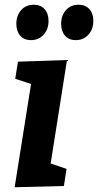

<svg xmlns="http://www.w3.org/2000/svg" viewBox="-20 -794 418 819"><path d="M42.5 4.7 123.2 -503.4 172.8 -416.3 45 -457.9 56.5 -530.9 265.8 -538 185.2 -27.5 137.2 -116.3 264 -73.6 252.5 -0.6ZM112 -622.8Q82.9 -622.8 66.3 -641.9Q49.7 -660.9 49.7 -692Q49.7 -727.9 70.3 -750.9Q90.9 -773.8 124.1 -773.8Q153.2 -773.8 170.1 -755.2Q187 -736.6 187 -704.9Q187 -668.7 165.7 -645.7Q144.4 -622.8 112 -622.8ZM303.1 -622.8Q274 -622.8 257.4 -641.9Q240.8 -660.9 240.8 -692Q240.8 -727.9 261.4 -750.9Q282.1 -773.8 315.2 -773.8Q344.3 -773.8 361.2 -755.2Q378.1 -736.6 378.1 -704.9Q378.1 -668.7 356.8 -645.7Q335.5 -622.8 303.1 -622.8Z"/></svg>

Font: Bitter Thin
Style: Italic
Weight: 100
Italic angle: -9°
Designer: Sol Matas, and Bitter project Authors
Foundry: Sol Matas
Version: Version 2.002